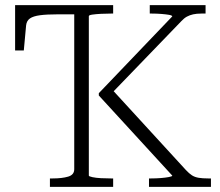

<svg xmlns="http://www.w3.org/2000/svg" viewBox="-20 -730 859 750"><path d="M562 0V-33H571Q590 -33 608.5 -34.5Q627 -36 640 -38.5Q653 -41 653 -44L366 -357V-366L653 -666Q652 -670 640.5 -672Q629 -674 611 -675.5Q593 -677 574 -677H565V-710H783V-677H766Q748 -677 734.5 -674Q721 -671 710 -665Q699 -659 688 -647L410 -359V-389L706 -66Q719 -52 730 -45Q741 -38 756 -35.5Q771 -33 793 -33H804V0ZM175 0V-33H186Q222 -33 246 -40Q270 -47 270 -69V-674H205Q163 -674 136.5 -670.5Q110 -667 97 -658Q84 -649 82 -631L73 -533H39V-710H422V-677H413Q394 -677 374.5 -676Q355 -675 341 -673Q327 -671 327 -667V-44Q327 -41 341 -38Q355 -35 374.5 -34Q394 -33 413 -33H422V0Z"/></svg>

Font: Roboto Serif 36pt ExtraLight
Style: Regular
Weight: 250
Designer: Greg Gazdowicz
Foundry: Commercial Type
Version: Version 1.008